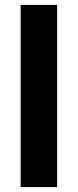

<svg xmlns="http://www.w3.org/2000/svg" viewBox="-20 -760 316 780"><path d="M64 -740H212V0H64Z"/></svg>

Font: Exo
Style: Bold
Weight: 700
Designer: Natanael Gama
Foundry: Natanael Gama
Version: Version 1.500; ttfautohint (v1.6)